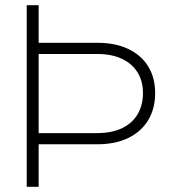

<svg xmlns="http://www.w3.org/2000/svg" viewBox="-20 -720 661 740"><path d="M83 0V-700H129V-555H356Q425 -555 475 -531Q525 -507 551.5 -463.5Q578 -420 578 -361Q578 -302 551.5 -257.5Q525 -213 475 -188.5Q425 -164 356 -164H129V0ZM129 -207H354Q411 -207 450.5 -226Q490 -245 510.5 -280Q531 -315 531 -361Q531 -407 510.5 -440.5Q490 -474 450.5 -493Q411 -512 354 -512H129Z"/></svg>

Font: Red Hat Display
Style: Regular
Weight: 300
Designer: Pentagram, MCKL
Foundry: Pentagram, MCKL
Version: Version 1.023